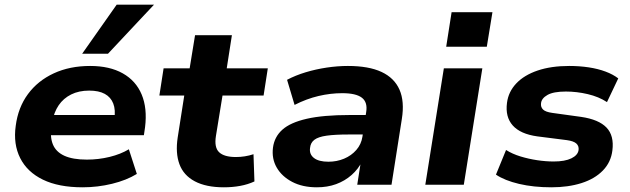

<svg xmlns="http://www.w3.org/2000/svg" viewBox="-20 -787 2683 818"><path d="M332 11Q230 11 163 -21.5Q96 -54 66 -113.5Q36 -173 47 -251Q57 -329 99 -386Q141 -443 209 -474.5Q277 -506 364 -506Q447 -506 503 -474.5Q559 -443 583.5 -384.5Q608 -326 598 -245L593 -211H172L185 -297H487L467 -280Q473 -319 462.5 -346Q452 -373 426.5 -387Q401 -401 360 -401Q316 -401 283 -384.5Q250 -368 230 -338.5Q210 -309 203 -269L200 -251Q192 -205 205 -172.5Q218 -140 254 -123.5Q290 -107 350 -107Q400 -107 447 -118.5Q494 -130 529 -151L563 -46Q519 -19 457.5 -4Q396 11 332 11ZM330 -558 477 -767H636L440 -558Z M934 11Q858 11 810 -14.5Q762 -40 744.5 -87.5Q727 -135 737 -201L765 -380H659L677 -496H788L811 -637H968L946 -496H1121L1103 -380H928L900 -208Q892 -159 913.5 -138.5Q935 -118 985 -118Q1004 -118 1023 -121Q1042 -124 1060 -130L1064 -14Q1036 -1 1003 5Q970 11 934 11Z M1330 11Q1269 11 1225 -12Q1181 -35 1159 -73Q1137 -111 1143 -158Q1149 -204 1183 -234.5Q1217 -265 1287 -281Q1357 -297 1470 -297H1557L1544 -214H1465Q1407 -214 1371.5 -209Q1336 -204 1319.5 -191.5Q1303 -179 1301 -157Q1297 -130 1317.5 -114Q1338 -98 1379 -98Q1415 -98 1446 -111Q1477 -124 1498 -148Q1519 -172 1524 -204L1540 -309Q1547 -351 1522 -370.5Q1497 -390 1438 -390Q1388 -390 1337 -378Q1286 -366 1235 -340L1203 -447Q1239 -466 1282 -479Q1325 -492 1371.5 -499Q1418 -506 1462 -506Q1551 -506 1605.5 -480.5Q1660 -455 1682 -405Q1704 -355 1692 -280L1648 0H1502L1518 -102H1524Q1507 -67 1478 -41.5Q1449 -16 1412 -2.5Q1375 11 1330 11Z M1881 -588 1904 -735H2078L2054 -588ZM1792 0 1871 -496H2035L1956 0Z M2329 11Q2253 11 2191.5 -3.5Q2130 -18 2093 -43L2136 -148Q2163 -131 2197.5 -120.5Q2232 -110 2268.5 -104.5Q2305 -99 2339 -99Q2387 -99 2414.5 -112.5Q2442 -126 2445 -148Q2447 -165 2435.5 -175.5Q2424 -186 2395 -190L2269 -206Q2197 -216 2164.5 -252.5Q2132 -289 2140 -349Q2146 -396 2179.5 -431.5Q2213 -467 2270.5 -486.5Q2328 -506 2405 -506Q2449 -506 2488.5 -500Q2528 -494 2560 -482Q2592 -470 2614 -453L2566 -352Q2531 -375 2484 -386Q2437 -397 2391 -397Q2338 -397 2312.5 -382.5Q2287 -368 2285 -347Q2283 -331 2293.5 -320.5Q2304 -310 2333 -306L2456 -289Q2531 -278 2564 -243.5Q2597 -209 2589 -146Q2583 -96 2548.5 -60.5Q2514 -25 2457.5 -7Q2401 11 2329 11Z"/></svg>

Font: Nunito Sans 10pt SemiExpanded ExtraBold
Style: Italic
Weight: 800
Width: 6
Italic angle: -9°
Designer: Vernon Adams
Foundry: Vernon Adams
Version: Version 3.101;gftools[0.9.27]